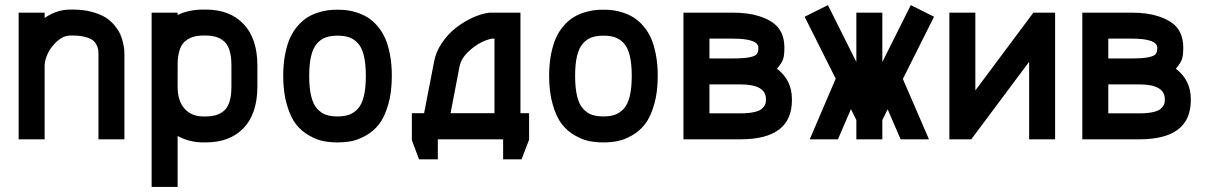

<svg xmlns="http://www.w3.org/2000/svg" viewBox="-20 -550 4764 758"><path d="M368.7 -335.4Q368.7 -346.2 367.4 -354.5Q366.2 -362.8 360.6 -373.8Q355 -384.8 344.7 -392.1Q334.5 -399.4 314.7 -404.5Q294.9 -409.7 267.6 -409.7H257.8Q231 -409.7 206.3 -387.9Q181.6 -366.2 168.9 -339.1Q156.2 -312 156.2 -291.5V0H53.7V-500H156.2V-479Q203.6 -512.2 257.8 -512.2H267.6Q308.6 -512.2 341.6 -503.4Q374.5 -494.6 395.3 -481.9Q416 -469.2 431.4 -450.7Q446.8 -432.1 454.1 -416.3Q461.4 -400.4 465.6 -381.6Q469.7 -362.8 470.5 -353.8Q471.2 -344.7 471.2 -335.4V0H368.7Z M681.2 -208.5Q681.2 -151.4 708.7 -120.8Q736.3 -90.3 782.7 -90.3H792.5Q842.3 -90.3 867.9 -116.2Q893.6 -142.1 893.6 -208.5V-291.5Q893.6 -357.4 867.9 -383.5Q842.3 -409.7 792.5 -409.7H782.7Q732.9 -409.7 707 -383.5Q681.2 -357.4 681.2 -291.5ZM681.2 188H578.6V-500H681.2V-490.7Q725.1 -512.2 782.7 -512.2H792.5Q887.7 -512.2 941.9 -454.8Q996.1 -397.5 996.1 -291.5V-208.5Q996.1 -101.6 941.9 -44.7Q887.7 12.2 792.5 12.2H782.7Q727.5 12.2 681.2 -13.2Z M1526.9 -250.5Q1526.9 -185.5 1512.5 -136.5Q1498 -87.4 1476.6 -59.8Q1455.1 -32.2 1424.8 -15.1Q1394.5 2 1368.2 7.1Q1341.8 12.2 1312.5 12.2Q1283.2 12.2 1256.8 7.1Q1230.5 2 1200.2 -15.1Q1169.9 -32.2 1148.4 -59.8Q1127 -87.4 1112.5 -136.5Q1098.1 -185.5 1098.1 -250.5Q1098.1 -297.4 1105.7 -335.9Q1113.3 -374.5 1125.5 -401.1Q1137.7 -427.7 1155.5 -448Q1173.3 -468.3 1191.9 -480.2Q1210.4 -492.2 1232.7 -499.5Q1254.9 -506.8 1273.4 -509.3Q1292 -511.7 1312.5 -511.7Q1332.5 -511.7 1351.6 -509.3Q1370.6 -506.8 1392.6 -499.3Q1414.6 -491.7 1433.1 -480Q1451.7 -468.3 1469.5 -448Q1487.3 -427.7 1499.5 -401.1Q1511.7 -374.5 1519.3 -335.9Q1526.9 -297.4 1526.9 -250.5ZM1312.5 -409.2Q1284.7 -409.2 1264.9 -401.9Q1245.1 -394.5 1230.2 -376.7Q1215.3 -358.9 1208 -327.6Q1200.7 -296.4 1200.7 -250.5Q1200.7 -202.1 1208.7 -169.7Q1216.8 -137.2 1232.4 -120.4Q1248 -103.5 1267.1 -96.9Q1286.1 -90.3 1312.5 -90.3Q1339.4 -90.3 1358.4 -97.2Q1377.4 -104 1393.1 -121.1Q1408.7 -138.2 1416.5 -170.4Q1424.3 -202.6 1424.3 -250.5Q1424.3 -297.9 1416.5 -330.1Q1408.7 -362.3 1393.1 -379.2Q1377.4 -396 1358.4 -402.6Q1339.4 -409.2 1312.5 -409.2Z M1693.4 -304.7Q1700.2 -344.2 1724.4 -380.1Q1748.5 -416 1780.5 -440.7Q1812.5 -465.3 1847.4 -481Q1882.3 -496.6 1912.6 -500H2034.7V-103H2068.8V1.5L2039.1 79.1H1966.3V0H1708.5V79.1H1634.3L1606 3.4V-103H1654.3ZM1758.8 -103H1932.1V-397.5H1921.9Q1879.4 -388.7 1839.8 -355.7Q1800.3 -322.8 1793.9 -286.1Z M2576.7 -250.5Q2576.7 -185.5 2562.3 -136.5Q2547.9 -87.4 2526.4 -59.8Q2504.9 -32.2 2474.6 -15.1Q2444.3 2 2418 7.1Q2391.6 12.2 2362.3 12.2Q2333 12.2 2306.6 7.1Q2280.3 2 2250 -15.1Q2219.7 -32.2 2198.2 -59.8Q2176.8 -87.4 2162.4 -136.5Q2147.9 -185.5 2147.9 -250.5Q2147.9 -297.4 2155.5 -335.9Q2163.1 -374.5 2175.3 -401.1Q2187.5 -427.7 2205.3 -448Q2223.1 -468.3 2241.7 -480.2Q2260.3 -492.2 2282.5 -499.5Q2304.7 -506.8 2323.2 -509.3Q2341.8 -511.7 2362.3 -511.7Q2382.3 -511.7 2401.4 -509.3Q2420.4 -506.8 2442.4 -499.3Q2464.4 -491.7 2482.9 -480Q2501.5 -468.3 2519.3 -448Q2537.1 -427.7 2549.3 -401.1Q2561.5 -374.5 2569.1 -335.9Q2576.7 -297.4 2576.7 -250.5ZM2362.3 -409.2Q2334.5 -409.2 2314.7 -401.9Q2294.9 -394.5 2280 -376.7Q2265.1 -358.9 2257.8 -327.6Q2250.5 -296.4 2250.5 -250.5Q2250.5 -202.1 2258.5 -169.7Q2266.6 -137.2 2282.2 -120.4Q2297.9 -103.5 2316.9 -96.9Q2335.9 -90.3 2362.3 -90.3Q2389.2 -90.3 2408.2 -97.2Q2427.2 -104 2442.9 -121.1Q2458.5 -138.2 2466.3 -170.4Q2474.1 -202.6 2474.1 -250.5Q2474.1 -297.9 2466.3 -330.1Q2458.5 -362.3 2442.9 -379.2Q2427.2 -396 2408.2 -402.6Q2389.2 -409.2 2362.3 -409.2Z M3106.4 -154.3Q3106.4 0 2903.3 0H2678.2V-500H2873Q2934.6 -500 2976.6 -486.3Q3030.3 -469.2 3053.5 -439.2Q3076.7 -409.2 3076.7 -361.3Q3076.7 -331.1 3071.5 -316.2Q3066.4 -301.3 3047.4 -278.8Q3106.4 -233.9 3106.4 -158.7ZM3003.9 -158.7Q3003.9 -216.8 2902.8 -216.8H2780.8V-102.5H2903.3Q2936.5 -102.5 2958.5 -107.7Q2980.5 -112.8 2989.5 -122.1Q2998.5 -131.3 3001.2 -138.4Q3003.9 -145.5 3003.9 -154.3ZM2974.1 -361.3Q2974.1 -397.5 2873 -397.5H2780.8V-319.3H2873Q2918 -319.3 2939.9 -324Q2961.9 -328.6 2968 -336.7Q2974.1 -344.7 2974.1 -361.3Z M3360.8 -305.2V-500H3463.4V-305.2L3575.7 -529.8L3667.5 -483.9L3544.4 -238.3L3647.5 0H3535.6L3484.4 -118.7L3463.4 -76.2V0H3360.8V-76.2L3339.4 -119.1L3288.1 0H3176.8L3279.3 -239.3L3156.7 -483.9L3248.5 -529.8Z M3728 0V-500H3830.6V-192.9L4059.6 -500H4145.5V0H4043V-306.2L3814.5 0Z M4681.2 -154.3Q4681.2 0 4478 0H4252.9V-500H4447.8Q4509.3 -500 4551.3 -486.3Q4605 -469.2 4628.2 -439.2Q4651.4 -409.2 4651.4 -361.3Q4651.4 -331.1 4646.2 -316.2Q4641.1 -301.3 4622.1 -278.8Q4681.2 -233.9 4681.2 -158.7ZM4578.6 -158.7Q4578.6 -216.8 4477.5 -216.8H4355.5V-102.5H4478Q4511.2 -102.5 4533.2 -107.7Q4555.2 -112.8 4564.2 -122.1Q4573.2 -131.3 4575.9 -138.4Q4578.6 -145.5 4578.6 -154.3ZM4548.8 -361.3Q4548.8 -397.5 4447.8 -397.5H4355.5V-319.3H4447.8Q4492.7 -319.3 4514.6 -324Q4536.6 -328.6 4542.7 -336.7Q4548.8 -344.7 4548.8 -361.3Z"/></svg>

Font: Anka/Coder Condensed
Style: Bold
Weight: 700
Width: 4
Monospace: yes
Version: Version 001.100